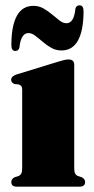

<svg xmlns="http://www.w3.org/2000/svg" viewBox="-20 -703 353 723"><path d="M259.5 -459V-71Q259.5 -57 262.5 -50.5Q265.5 -44 272.5 -40.5L286.5 -36Q300.5 -30 300.5 -17.5Q300.5 0 278.5 0H44Q22.5 0 22.5 -17.5Q22.5 -29.5 36 -36L50.5 -40.5Q57.5 -44 60.5 -50.5Q63.5 -57 63.5 -71V-364.5Q63.5 -375 60 -379Q56.5 -383 50.5 -385L35.5 -386.5Q22 -391 22 -402.5Q22 -415 40.5 -422L200 -471Q214 -475 221.8 -477Q229.5 -479 238.5 -479Q259.5 -479 259.5 -459ZM211.4 -513Q190.7 -513 173.3 -522.8Q156 -532.5 140.9 -545.5Q125.9 -558.5 112.6 -568.5Q99.3 -578.5 87.2 -578.5Q58.8 -578.5 53 -523.5Q49.4 -511 38.1 -511Q22.8 -511 22.8 -533Q22.8 -605 43.3 -643Q63.8 -681 106.1 -681Q126.8 -681 144.1 -671Q161.4 -661 176.5 -648.2Q191.6 -635.5 204.6 -625.5Q217.7 -615.5 230.3 -615.5Q258.6 -615.5 264 -670.5Q267.6 -683 279.3 -683Q294.6 -683 294.6 -661Q294.6 -589 273.9 -551Q253.2 -513 211.4 -513Z"/></svg>

Font: Fraunces 72pt Black
Style: Regular
Weight: 900
Version: Version 1.000;[0bf87f6ff]